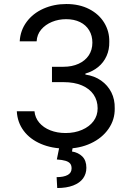

<svg xmlns="http://www.w3.org/2000/svg" viewBox="-20 -737 657 965"><path d="M186 -13.7C222.8 2 264.3 9.8 310.5 9.8C356.8 9.8 398.8 1 436.5 -16.6C474.3 -34.2 503.9 -58.4 525.4 -89.4C546.9 -120.3 557.3 -154.6 556.6 -192.4C557.3 -222.3 551.6 -249.2 539.6 -272.9C527.5 -296.7 510.4 -316.4 488.3 -332C466.1 -347.7 439.8 -357.7 409.2 -362.3V-367.2C433.9 -374.3 455.4 -385.4 473.6 -400.4C491.9 -415.4 505.9 -433.8 515.6 -455.6C525.4 -477.4 529.9 -501.3 529.3 -527.3C529.9 -561.8 521.5 -593.6 503.9 -622.6C486.3 -651.5 461.1 -674.5 428.2 -691.4C395.3 -708.3 357.1 -716.8 313.5 -716.8C271.8 -716.8 233.4 -709 198.2 -693.4C163.1 -677.7 134.9 -655.6 113.8 -627C92.6 -598.3 81.1 -565.8 79.1 -529.3H164.1C165.4 -552.1 173 -571.8 187 -588.4C201 -605 219.1 -617.8 241.2 -627C263.3 -636.1 287.1 -640.6 312.5 -640.6C339.2 -640.6 362.5 -635.7 382.3 -626C402.2 -616.2 417.5 -602.4 428.2 -584.5C439 -566.6 444.3 -545.9 444.3 -522.5C444.3 -498.4 438.3 -477.2 426.3 -459C414.2 -440.8 397.1 -426.6 375 -416.5C352.9 -406.4 327.5 -401.4 298.8 -401.4H241.2V-324.2H298.8C335.3 -324.2 366.4 -318.7 392.1 -307.6C417.8 -296.5 437.3 -281.1 450.7 -261.2C464 -241.4 470.7 -218.4 470.7 -192.4C470.7 -168.3 463.9 -147 450.2 -128.4C436.5 -109.9 417.3 -95.2 392.6 -84.5C367.8 -73.7 340.2 -68.4 309.6 -68.4C281.6 -68.4 256 -72.9 232.9 -82C209.8 -91.1 191.2 -104 177.2 -120.6C163.2 -137.2 155.3 -156.2 153.3 -177.7H64.5C66.4 -140.6 78 -107.9 99.1 -79.6C120.3 -51.3 149.3 -29.3 186 -13.7ZM346.7 -2.9H279.3L265.6 64.5C284.5 65.8 299.2 68 309.6 71.3C320 74.5 327.6 79.1 332.5 85C337.4 90.8 339.8 99 339.8 109.4C339.8 124.3 333.2 135.4 319.8 142.6C306.5 149.7 288.1 153.3 264.6 153.3L267.6 208C298.8 208 325.5 203.8 347.7 195.3C369.8 186.8 386.4 175 397.5 159.7C408.5 144.4 414.1 126.6 414.1 106.4C414.1 81.7 407.2 62.7 393.6 49.3C379.9 36 362.6 27.7 341.8 24.4Z"/></svg>

Font: Pretendard Variable
Style: Regular
Weight: 400
Designer: Base glyphs from Inter by Rasmus Andersson; Hangeul glyphs from Noto Sans CJK(Source Han Sans) by Jang Soo-young and Kan
Foundry: Kil Hyung-jin
Version: Version 1.309;Glyphs 3.2 (3225)